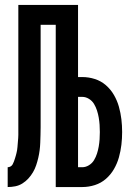

<svg xmlns="http://www.w3.org/2000/svg" viewBox="-20 -755 540 775"><path d="M11 0V-80Q17 -80 22.5 -83Q28 -86 31 -91.5Q34 -97 36 -102.5Q38 -108 40 -114Q42 -120 43.5 -125.5Q45 -131 46.5 -137Q48 -143 49 -149Q50 -155 50.5 -161.5Q51 -168 51.5 -174Q52 -180 52.5 -186Q53 -192 53.5 -198Q54 -204 54 -210.5Q54 -217 54 -223Q54 -229 54 -235V-735H295V-444H312Q338 -444 363 -436Q388 -428 407.5 -411Q427 -394 440 -371.5Q453 -349 460 -324Q467 -299 470 -273.5Q473 -248 473 -222Q473 -196 470 -170.5Q467 -145 460 -120Q453 -95 440 -72.5Q427 -50 407.5 -33Q388 -16 363 -8Q338 0 312 0H205V-655H144V-242Q144 -227 143.5 -211Q143 -195 142.5 -179.5Q142 -164 140 -148.5Q138 -133 134.5 -118Q131 -103 126 -88Q121 -73 113 -59.5Q105 -46 94.5 -34.5Q84 -23 70.5 -14.5Q57 -6 41.5 -3Q26 0 11 0ZM312 -80Q326 -80 339 -88Q352 -96 359.5 -108.5Q367 -121 371.5 -135Q376 -149 378.5 -163.5Q381 -178 382 -192.5Q383 -207 383 -222Q383 -237 382 -251.5Q381 -266 378.5 -280.5Q376 -295 371.5 -309Q367 -323 359.5 -335.5Q352 -348 339 -356Q326 -364 312 -364H295V-80Z"/></svg>

Font: Iosevka Curly Medium
Style: Regular
Weight: 500
Monospace: yes
Designer: Belleve Invis
Foundry: Belleve Invis
Version: Version 22.1.2; ttfautohint (v1.8.4)